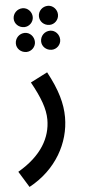

<svg xmlns="http://www.w3.org/2000/svg" viewBox="-92 -728 445 992"><g transform="rotate(-5 130.0 -232.0)"><path d="M196 -595C222 -595 244 -617 244 -644C244 -671 222 -694 196 -694C167 -694 145 -671 145 -644C145 -617 167 -595 196 -595ZM65 -595C91 -595 113 -617 113 -643C113 -670 91 -693 65 -693C36 -693 14 -670 14 -643C14 -617 36 -595 65 -595ZM65 -466C91 -466 113 -488 113 -514C113 -542 91 -565 65 -565C36 -565 14 -542 14 -514C14 -488 36 -466 65 -466ZM196 -466C222 -466 244 -488 244 -514C244 -542 222 -565 196 -565C167 -565 145 -542 145 -514C145 -488 167 -466 196 -466ZM20 230C161 154 234 20 234 -113C234 -183 214 -256 162 -352L74 -307C119 -226 142 -165 142 -109C142 -16 93 75 -31 147Z"/></g></svg>

Font: Noto Sans Arabic ExtCond Med
Style: Regular
Weight: 500
Width: 2
Designer: Monotype Design Team, Nadine Chahine, Nizar Qandah and Khaled Hosny
Foundry: Monotype Imaging Inc.
Version: Version 2.012